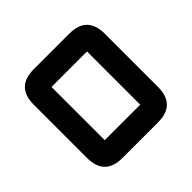

<svg xmlns="http://www.w3.org/2000/svg" viewBox="-129 -617 747 747"><g transform="rotate(-45 244.0 -244.0)"><path d="M341.8 0H146.5Q48.8 0 48.8 -97.7V-390.6Q48.8 -488.3 146.5 -488.3H341.8Q439.5 -488.3 439.5 -390.6V-97.7Q439.5 0 341.8 0ZM341.8 -97.7V-390.6H146.5V-97.7Z"/></g></svg>

Font: BabelStone Runic Beowulf
Style: Regular
Weight: 400
Designer: Andrew West
Foundry: BabelStone
Version: Version 7.004;November 9, 2023